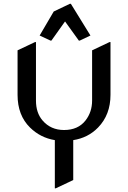

<svg xmlns="http://www.w3.org/2000/svg" viewBox="-20 -980 680 1019"><path d="M271 19.5V-236.3Q194.3 -249 139.2 -303.2Q73.2 -368.2 73.2 -476.6V-712.9L166 -756.8H170.9V-446.3Q170.9 -380.9 206.1 -340.3Q249.5 -290 319.8 -290Q394 -290 433.6 -340.3Q468.8 -385.3 468.8 -446.3V-712.9L561.5 -756.8H566.4V-476.6Q566.4 -371.1 500.5 -303.2Q447.3 -248.5 368.7 -236.3V-24.4L275.9 19.5ZM190.4 -791.5 265.1 -918.9 351.1 -960H356L460 -791.5L403.3 -764.6H398.4L325.2 -866.2L252.9 -764.6H248Z"/></svg>

Font: Nova Slim
Style: Book
Weight: 400
Version: Version 2.000